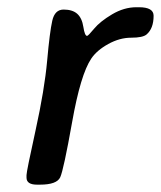

<svg xmlns="http://www.w3.org/2000/svg" viewBox="-20 -503 436 520"><path d="M215.8 -405.8Q218.8 -405.8 234.9 -425.3Q251 -444.8 283.4 -464.1Q315.9 -483.4 349.1 -483.4H356.4Q396 -483.4 396 -460.4Q396 -425.8 377 -409.7Q366.7 -400.9 335.4 -400.9Q304.2 -400.9 273.2 -383.8Q242.2 -366.7 227.1 -344.2Q198.2 -301.3 175.3 -172.1Q152.3 -43 143.1 -22.9Q133.8 -2.9 88.4 -2.9H80.1Q51.8 -2.9 51.8 -22V-28.8Q51.8 -38.6 76.2 -149.4Q100.6 -260.3 107.7 -338.6Q114.7 -417 121.6 -447Q128.4 -477.1 152.3 -477.1Q176.3 -477.1 189.2 -465.6Q202.1 -454.1 205.8 -429.9Q209.5 -405.8 215.8 -405.8Z"/></svg>

Font: Averia Sans Libre
Style: Italic
Weight: 400
Italic angle: -7.90001°
Version: Version 1.002